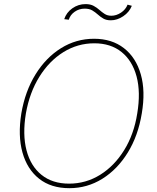

<svg xmlns="http://www.w3.org/2000/svg" viewBox="-20 -931 787 960"><path d="M688.9 -363.6Q670.8 -252.5 619 -168.3Q567.1 -84.2 491.7 -37.1Q416.2 9.9 326.7 9.9Q235.4 9.9 175.6 -37.3Q115.8 -84.5 92.3 -168.7Q68.9 -252.8 86.6 -363.6Q105.5 -474.8 157.5 -558.9Q209.5 -643.1 285.2 -690.2Q360.8 -737.2 450.3 -737.2Q539.4 -737.2 599.6 -690.3Q659.8 -643.5 683.9 -559.5Q708.1 -475.5 688.9 -363.6ZM666.2 -363.6Q683.9 -469.5 663 -548.3Q642 -627.1 587.9 -670.8Q533.7 -714.5 451.7 -714.5Q368.3 -714.5 297.2 -670.5Q226.2 -626.4 177 -547.4Q127.8 -468.4 109.4 -363.6Q92 -258.2 112.6 -179.3Q133.2 -100.5 187.7 -56.6Q242.2 -12.8 325.3 -12.8Q409.8 -12.8 481 -57.2Q552.2 -101.6 601 -180.6Q649.9 -259.6 666.2 -363.6ZM323.9 -832.4 301.1 -835.2Q311.8 -868.3 341.6 -889.4Q371.4 -910.5 407.7 -910.5Q432.2 -910.5 448.3 -901.6Q464.5 -892.8 477.1 -881.4Q489.7 -870 503.6 -861.2Q517.4 -852.3 536.9 -852.3Q561.4 -852.3 584.9 -867.7Q608.3 -883.2 617.9 -907.7L639.2 -902Q626.4 -870 596.2 -849.8Q566.1 -829.5 534.1 -829.5Q511.4 -829.5 496.3 -838.4Q481.2 -847.3 468.8 -858.7Q456.3 -870 441.4 -878.9Q426.5 -887.8 403.4 -887.8Q375.7 -887.8 353.5 -872.3Q331.3 -856.9 323.9 -832.4Z"/></svg>

Font: Inter Thin  BETA
Style: Italic
Weight: 100
Italic angle: -9.39999°
Designer: Rasmus Andersson
Foundry: rsms
Version: Version 3.011;git-f93a4a705